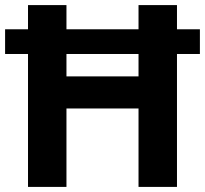

<svg xmlns="http://www.w3.org/2000/svg" viewBox="-20 -734 805 754"><path d="M90 0V-522H0V-619H90V-714H241V-619H524V-714H675V-619H765V-522H675V0H524V-308H241V0ZM241 -434H524V-522H241Z"/></svg>

Font: Noto Sans Gurmukhi
Style: Regular
Weight: 400
Designer: Jelle Bosma - Monotype Design Team
Foundry: Monotype Imaging Inc.
Version: Version 2.003